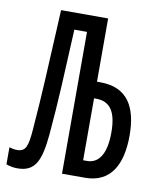

<svg xmlns="http://www.w3.org/2000/svg" viewBox="-82 -778 694 852"><g transform="rotate(10 265.0 -351.5)"><path d="M55 11C136 11 158 -44 169 -162C183 -321 187 -431 197 -639H254V0H358C474 0 520 -89 520 -218C520 -344 476 -429 351 -429H336V-714H124C110 -437 106 -335 93 -172C87 -95 79 -69 39 -69C26 -69 17 -71 4 -75V2C21 8 37 11 55 11ZM336 -75V-354H346C410 -354 438 -309 438 -218C438 -129 411 -75 353 -75Z"/></g></svg>

Font: Noto Sans Mono Condensed
Style: Regular
Weight: 400
Width: 3
Designer: Monotype Design Team
Foundry: Monotype Imaging Inc.
Version: Version 2.014